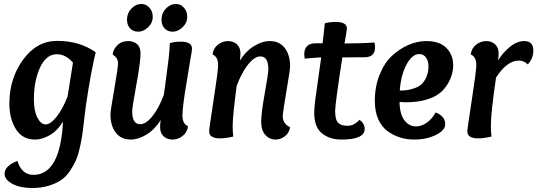

<svg xmlns="http://www.w3.org/2000/svg" viewBox="-20 -690 2695 963"><path d="M319 -206Q333 -298 346 -376Q309 -418 265 -418Q212 -418 181 -351.5Q150 -285 150 -191Q150 -134 167.5 -100Q185 -66 209 -66Q233 -66 263.5 -104Q294 -142 319 -206ZM267 -485Q379 -485 460 -428Q436 -330 411 -162Q408 -140 403 -97Q398 -54 394.5 -26.5Q391 1 382.5 41.5Q374 82 363 108.5Q352 135 332.5 165Q313 195 287.5 212.5Q262 230 224.5 241.5Q187 253 140 253Q81 253 42 232Q3 211 3 182Q3 142 67 117Q89 187 148 187Q282 187 296 -80Q267 -33 228.5 -11.5Q190 10 156 10Q92 10 59.5 -42.5Q27 -95 27 -170Q27 -297 96 -391Q165 -485 267 -485Z M685 -422Q685 -380 664 -265.5Q643 -151 643 -132Q643 -67 683 -67Q713 -67 745.5 -108.5Q778 -150 802 -215Q805 -240 813 -297Q821 -354 825.5 -393Q830 -432 832 -474Q857 -481 888 -481Q943 -481 943 -446Q943 -440 941 -427Q939 -414 934 -387Q929 -360 926 -338Q926 -336 916.5 -280.5Q907 -225 901 -179.5Q895 -134 895 -111Q895 -69 923 -57Q919 -26 896 -8Q873 10 845 10Q819 10 801 -6Q783 -22 783 -52Q783 -70 786 -88Q757 -41 715.5 -15.5Q674 10 636 10Q587 10 560.5 -25Q534 -60 534 -116Q534 -134 553 -242Q572 -350 572 -374Q572 -399 545 -417Q547 -441 568 -462.5Q589 -484 623 -484Q649 -484 667 -469Q685 -454 685 -422ZM846 -531Q821 -531 805.5 -547.5Q790 -564 790 -592Q790 -624 812 -647Q834 -670 863 -670Q886 -670 902.5 -651.5Q919 -633 919 -606Q919 -575 895.5 -553Q872 -531 846 -531ZM673 -531Q648 -531 632.5 -547.5Q617 -564 617 -592Q617 -624 639 -647Q661 -670 690 -670Q713 -670 729.5 -651.5Q746 -633 746 -606Q746 -575 722.5 -553Q699 -531 673 -531Z M1167 -259Q1147 -109 1147 -59Q1147 -30 1150 -5Q1111 4 1084 4Q1029 4 1029 -31Q1029 -44 1051.5 -189.5Q1074 -335 1074 -363Q1074 -405 1046 -417Q1050 -448 1073 -466Q1096 -484 1124 -484Q1150 -484 1168 -468Q1186 -452 1186 -422Q1186 -404 1183 -386Q1212 -433 1253.5 -458.5Q1295 -484 1333 -484Q1382 -484 1408.5 -449Q1435 -414 1435 -358Q1435 -340 1417.5 -238Q1400 -136 1398 -108Q1398 -69 1435 -52Q1431 -24 1409.5 -7Q1388 10 1362 10Q1332 10 1311 -13Q1290 -36 1290 -80Q1290 -122 1308 -222.5Q1326 -323 1326 -342Q1326 -407 1286 -407Q1256 -407 1223.5 -365.5Q1191 -324 1167 -259Z M1564 -473H1598Q1599 -479 1603.5 -519Q1608 -559 1609 -573Q1630 -580 1665 -580Q1720 -580 1720 -546Q1720 -541 1708 -472Q1793 -472 1858 -477Q1861 -465 1861 -453Q1861 -406 1815 -403Q1784 -402 1697 -402Q1661 -170 1661 -133Q1661 -89 1676 -74Q1691 -59 1723 -59Q1755 -59 1783 -89Q1809 -71 1809 -43Q1809 10 1692 10Q1634 10 1595 -21Q1556 -52 1556 -125Q1556 -147 1561.5 -191Q1567 -235 1577 -302Q1587 -369 1591 -402Q1574 -402 1508 -396Q1506 -410 1506 -417Q1506 -473 1564 -473Z M1984 -179Q1985 -117 2008.5 -86.5Q2032 -56 2066 -56Q2094 -56 2121 -75Q2148 -94 2165 -126Q2213 -107 2213 -67Q2213 -36 2166 -13Q2119 10 2058 10Q2020 10 1986.5 -0.5Q1953 -11 1923.5 -32.5Q1894 -54 1877 -92.5Q1860 -131 1860 -183Q1860 -256 1884 -315.5Q1908 -375 1946.5 -410.5Q1985 -446 2029.5 -465Q2074 -484 2118 -484Q2185 -484 2219 -449.5Q2253 -415 2253 -363Q2253 -313 2224 -266.5Q2195 -220 2146 -200Q2092 -177 2017 -177Q2002 -177 1984 -179ZM2129 -358Q2129 -384 2116.5 -401.5Q2104 -419 2084 -419Q2047 -419 2019 -366.5Q1991 -314 1985 -236Q2004 -236 2017.5 -237.5Q2031 -239 2054 -246Q2077 -253 2091.5 -265Q2106 -277 2117.5 -301Q2129 -325 2129 -358Z M2582 -386Q2523 -386 2468 -301Q2442 -125 2442 -59Q2442 -30 2445 -5Q2406 4 2379 4Q2324 4 2324 -31Q2324 -44 2346.5 -189.5Q2369 -335 2369 -363Q2369 -405 2341 -417Q2345 -448 2368 -466Q2391 -484 2419 -484Q2445 -484 2463 -468Q2481 -452 2481 -422Q2481 -405 2478 -387Q2502 -426 2537.5 -455Q2573 -484 2610 -484Q2655 -484 2655 -436Q2655 -397 2627 -367Q2608 -386 2582 -386Z"/></svg>

Font: Overlock
Style: Bold Italic
Weight: 700
Version: Version 1.001